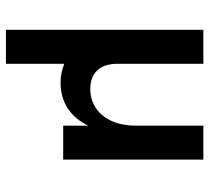

<svg xmlns="http://www.w3.org/2000/svg" viewBox="-50 -478 726 667"><g transform="rotate(90 313.5 -144.0)"><path d="M416 -487H534V0H416V-87Q392.7 -38.9 354.5 -15Q316.4 9 268 9Q229.9 9 201.1 -4V198.9H83.1V-487H201.1V-189Q201.1 -141.7 224.5 -117.9Q247.9 -94.1 289 -94.1Q324 -94.1 352.8 -112.3Q381.7 -130.4 398.8 -166.2Q416 -202 416 -255Z"/></g></svg>

Font: Karla
Style: Regular
Weight: 400
Designer: Jonathan Pinhorn
Version: Version 2.004;gftools[0.9.33]